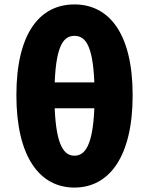

<svg xmlns="http://www.w3.org/2000/svg" viewBox="-20 -833 673 867"><path d="M316 14C473 14 579 -125 579 -403C579 -681 473 -813 316 -813C159 -813 54 -682 54 -403C54 -125 159 14 316 14ZM316 -130C271 -130 234 -172 227 -344H406C399 -172 362 -130 316 -130ZM227 -461C234 -636 271 -671 316 -671C362 -671 399 -636 406 -461Z"/></svg>

Font: ChiuKong Gothic MN Heavy
Style: Regular
Weight: 900
Designer: Ryoko NISHIZUKA 西塚涼子 (kana, bopomofo & ideographs); Paul D. Hunt (Latin, Greek & Cyrillic); Sandoll Communications 산돌커뮤니
Foundry: Adobe
Version: Version 1.300